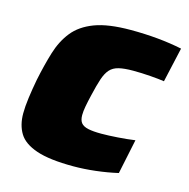

<svg xmlns="http://www.w3.org/2000/svg" viewBox="-84 -600 679 689"><g transform="rotate(15 255.5 -255.0)"><path d="M246 8Q158 8 109.5 -8.5Q61 -25 42.5 -55.5Q24 -86 24 -129Q24 -154 28.5 -187.5Q33 -221 40 -258Q52 -316 66.5 -363.5Q81 -411 108.5 -445.5Q136 -480 186 -499Q236 -518 320 -518Q372 -518 420 -513.5Q468 -509 511 -500L482 -371Q463 -374 430 -376.5Q397 -379 366 -379Q333 -379 312.5 -374Q292 -369 280 -355.5Q268 -342 260 -318Q252 -294 243 -255Q237 -230 233.5 -211Q230 -192 230 -178Q230 -159 238 -149Q246 -139 264.5 -135Q283 -131 313 -131Q339 -131 374.5 -133.5Q410 -136 438 -140L411 -11Q372 -2 329 3Q286 8 246 8Z"/></g></svg>

Font: Saira SemiExpanded ExtraBold
Style: Italic
Weight: 800
Width: 6
Italic angle: -12°
Designer: Hector Gatti with collaboration of the Omnibus-Type team
Foundry: Omnibus-Type
Version: Version 1.101